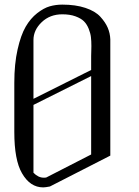

<svg xmlns="http://www.w3.org/2000/svg" viewBox="-20 -812 602 832"><path d="M250 -750Q196.3 -750 160.6 -715.8Q125 -681.6 125 -638.7V-383.8L375 -508.8V-569.3Q375 -575.2 375.5 -589.8Q376 -604.5 376 -612.3Q376 -634.8 374 -651.4Q372.1 -668 364.3 -687.5Q356.4 -707 343.8 -719.7Q331.1 -732.4 307.1 -741.2Q283.2 -750 250 -750ZM250 -792Q307.6 -792 350.1 -777.8Q392.6 -763.7 414.6 -739.7Q436.5 -715.8 446.8 -691.9Q457 -668 458 -641.6V-137.7L196.3 -3.9Q176.8 0 167 0Q110.4 0 75.2 -61.5Q42 -118.2 42 -240.2V-453.1Q42 -535.2 56.2 -597.7Q70.3 -660.2 91.3 -696.3Q112.3 -732.4 141.1 -754.9Q169.9 -777.3 195.8 -784.7Q221.7 -792 250 -792ZM375 -482.4 125 -357.4V-63.5Q145.5 -42 169.9 -42Q176.8 -42 180.7 -43L375 -142.6Z"/></svg>

Font: wanta
Style: Medium
Weight: 500
Version: Version 0.91